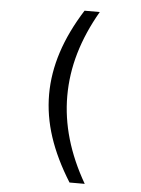

<svg xmlns="http://www.w3.org/2000/svg" viewBox="-53 -672 606 823"><g transform="rotate(5 250.0 -260.5)"><path d="M342.8 -629.9Q289.1 -537.1 262.2 -445.3Q235.4 -353.5 235.4 -259.8Q235.4 -168 262.2 -75.7Q289.1 16.6 342.8 109.4H277.3Q216.8 12.7 187 -78.1Q157.2 -168.9 157.2 -259.8Q157.2 -350.6 187 -442.4Q216.8 -534.2 277.3 -629.9Z"/></g></svg>

Font: BabelStone Marchen
Style: Regular
Weight: 400
Designer: Andrew West
Foundry: Andrew West
Version: Version 9.003 2021-11-11